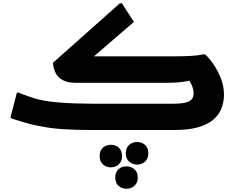

<svg xmlns="http://www.w3.org/2000/svg" viewBox="-20 -801 1451 1183"><path d="M500 -403 473 -454H1060Q1109 -454 1155.5 -456.5Q1202 -459 1232 -466H1244Q1269 -443 1295.5 -404.5Q1322 -366 1341 -318Q1360 -270 1360 -217Q1360 -175 1345.5 -135.5Q1331 -96 1296.5 -65.5Q1262 -35 1203 -17.5Q1144 0 1055 0H541Q451 0 362 -5.5Q273 -11 168 -36Q149 -41 125 -48Q101 -55 79 -62Q57 -69 44 -75L84 -230H96Q107 -225 126.5 -217.5Q146 -210 165.5 -204Q185 -198 196 -194Q248 -179 312 -172.5Q376 -166 439 -164Q502 -162 549 -162H1049Q1120 -162 1146.5 -177.5Q1173 -193 1173 -223Q1173 -251 1160.5 -278.5Q1148 -306 1136 -320L1214 -317Q1169 -307 1137 -301.5Q1105 -296 1078.5 -293.5Q1052 -291 1023 -291H438Q386 -291 349.5 -318.5Q313 -346 306 -414L719 -781H731L805 -666ZM755 144Q755 110 775.5 92Q796 74 825 74Q854 74 874 92Q894 110 894 144Q894 176 874 194.5Q854 213 825 213Q796 213 775.5 194.5Q755 176 755 144ZM594 161Q594 127 614 109Q634 91 663 91Q692 91 712 109Q732 127 732 161Q732 193 712 211.5Q692 230 663 230Q634 230 614 211.5Q594 193 594 161ZM690 293Q690 260 710 242Q730 224 759 224Q788 224 808.5 242Q829 260 829 293Q829 325 808.5 343.5Q788 362 759 362Q730 362 710 343.5Q690 325 690 293Z"/></svg>

Font: Kufam ExtraBold
Style: Italic
Weight: 800
Italic angle: -11°
Designer: Artur Schmal
Foundry: Original Type
Version: Version 1.301; ttfautohint (v1.8.3)